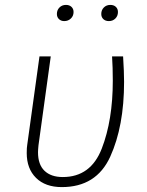

<svg xmlns="http://www.w3.org/2000/svg" viewBox="-20 -752 600 783"><path d="M486 -418Q486 -237 429.5 -113Q373 11 232 11Q165 11 127 -26.5Q89 -64 89 -128Q89 -150 91 -161L141 -522H187L137 -160Q135 -140 135 -131Q135 -81 161.5 -55.5Q188 -30 236 -30Q350 -30 395 -146Q440 -262 440 -423Q440 -477 437 -522H482Q486 -458 486 -418ZM212 -695Q212 -711 222.5 -721.5Q233 -732 249 -732Q263 -732 271.5 -724Q280 -716 280 -703Q280 -687 269 -676.5Q258 -666 242 -666Q229 -666 220.5 -674Q212 -682 212 -695ZM393 -695Q393 -711 403.5 -721.5Q414 -732 430 -732Q444 -732 452.5 -724Q461 -716 461 -703Q461 -687 450.5 -676.5Q440 -666 424 -666Q410 -666 401.5 -674Q393 -682 393 -695Z"/></svg>

Font: Fira Sans ExtraLight
Style: Italic
Weight: 275
Italic angle: -8°
Designer: Carrois Corporate & Edenspiekermann AG
Foundry: Carrois Corporate GbR & Edenspiekermann AG
Version: Version 4.203